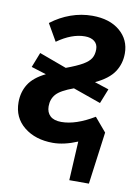

<svg xmlns="http://www.w3.org/2000/svg" viewBox="-81 -598 587 810"><g transform="rotate(10 213.0 -193.0)"><path d="M337 -126 387 -67 357 157H273L282 -10Q225 14 177 14Q102 14 53.5 -25Q5 -64 5 -130Q5 -173 26 -207Q47 -241 98 -266L34 -286L59 -350L176 -307Q222 -324 246 -338Q270 -352 279.5 -367.5Q289 -383 289 -406Q289 -428 274 -440Q259 -452 233 -452Q177 -452 115 -408L73 -481Q112 -511 157 -527Q202 -543 249 -543Q323 -543 367 -506Q411 -469 411 -410Q411 -366 388 -331Q365 -296 308 -269L369 -249L344 -186L225 -228Q170 -208 151.5 -187Q133 -166 133 -135Q133 -109 149 -94Q165 -79 197 -79Q259 -79 337 -126Z"/></g></svg>

Font: Fira Sans Condensed Medium
Style: Italic
Weight: 500
Width: 3
Italic angle: -8°
Designer: bBox Type GmbH & Carrois Corporate GbR & Edenspiekermann AG
Foundry: bBox Type GmbH & Carrois Corporate GbR & Edenspiekermann AG
Version: Version 4.301